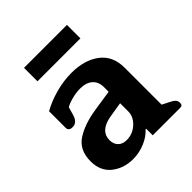

<svg xmlns="http://www.w3.org/2000/svg" viewBox="-194 -809 948 948"><g transform="rotate(-45 280.5 -335.0)"><path d="M127 -685H427V-591H127ZM33 -126Q33 -205 89 -241Q145 -277 234 -290L339 -306V-338Q339 -376 315.5 -396.5Q292 -417 249 -417Q223 -417 192.5 -409Q162 -401 146 -391L135 -352Q129 -330 118 -319Q107 -308 89 -308Q76 -308 69.5 -314Q63 -320 63 -330V-446Q107 -471 163.5 -486.5Q220 -502 274 -502Q366 -502 422.5 -459Q479 -416 479 -334V-76L509 -61Q532 -50 541 -41Q550 -32 550 -19Q550 -9 546 -4.5Q542 0 532 0H341V-46H337Q312 -18 272 -1.5Q232 15 190 15Q125 15 79 -21.5Q33 -58 33 -126ZM339 -169V-226L259 -213Q173 -198 173 -133Q173 -107 189 -90.5Q205 -74 234 -74Q276 -74 307.5 -103Q339 -132 339 -169Z"/></g></svg>

Font: Maitree
Style: Bold
Weight: 700
Designer: CadsonDemak Team
Foundry: CadsonDemak
Version: Version 1.002